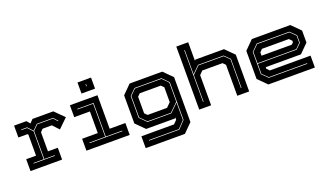

<svg xmlns="http://www.w3.org/2000/svg" viewBox="-82 -1348 3677 2145"><g transform="rotate(-20 1756.5 -275.0)"><path d="M62.5 0.5V-140.5H179.5V-391L172 -398.5H63.5V-539.5H210L244 -499.5L282.5 -539.5H530L639.5 -430L530.5 -324L461.5 -398H351.5L321 -367.5V-140H438V0.5ZM124 -66.5H376.5V-73.5H253.5V-406.5L312 -464.5H500L542.5 -417L547.5 -421.5L502.5 -471.5H309.5L249.5 -412L194 -471.5H124V-464.5H191L246.5 -405V-73.5H124Z M894 -618.5V-750H1055V-618.5ZM971.5 -676H978V-700H971.5ZM727.5 0V-141.5H914V-398.5H727.5V-540H1055V-141.5H1242V0ZM790.5 -67H1179.5V-74H984.5V-474H790.5V-467H977.5V-74H790.5Z M1359.5 200V59H1747L1787.5 18.5V-10L1777.5 0H1437.5L1334.5 -103V-437L1437.5 -540H1825.5L1928.5 -437V97L1825.5 200ZM1423 134H1783L1864.5 48V-400L1791 -474.5H1471.5L1401 -404V-146L1478.5 -68H1761.5L1857.5 -161.5V46L1780.5 127H1423ZM1481 -75 1408 -148V-402L1474 -467.5H1788.5L1857.5 -398V-170.5L1759 -75ZM1506.5 -141.5H1737.5L1787.5 -191.5V-368.5L1756.5 -399H1506.5L1476 -368.5V-172Z M2068.5 0V-749.5H2210V-530.5L2219.5 -540H2559.5L2662.5 -437V0H2521V-368L2490.5 -399H2250L2210 -358.5V0ZM2138 -67H2144.5V-384L2229 -467.5H2529L2589 -408.5V-67H2595.5V-410.5L2531.5 -474.5H2226.5L2144.5 -393.5V-680.5H2138Z M3347.5 -540 3450.5 -437V-294.5L3347.5 -191.5H2929V-172L2959.5 -141.5H3443.5V0H2890.5L2787.5 -103V-437L2890.5 -540ZM3312 -474H2924.5L2851 -401V-137L2920.5 -68H3378.5V-75H2923L2858 -139V-257H3320L3380.5 -317V-406ZM3309.5 -467 3373.5 -404V-319.5L3318 -264H2858V-399L2927 -467ZM3278.5 -398.5H2959.5L2929 -368V-328H3288.5L3309.5 -349V-368Z"/></g></svg>

Font: Tourney Expanded ExtraBold
Style: Regular
Weight: 800
Width: 7
Designer: Tyler Finck
Foundry: Etcetera Type Co
Version: Version 1.010; ttfautohint (v1.8.3)